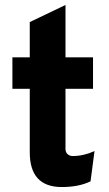

<svg xmlns="http://www.w3.org/2000/svg" viewBox="-20 -742 441 774"><path d="M229 12Q100 12 100 -128V-384H30V-511H100V-653L244 -722V-511H355V-384H244V-142Q244 -128 252.5 -120.5Q261 -113 273 -113Q317 -113 361 -133L345 -11Q298 12 229 12Z"/></svg>

Font: Overpass Heavy
Style: Regular
Weight: 900
Designer: Delve Withrington, Thomas Jockin
Foundry: Delve Fonts
Version: Version 3.000;DELV;Overpass